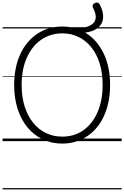

<svg xmlns="http://www.w3.org/2000/svg" viewBox="-20 -1096 965 1491"><path d="M464 19Q381 19 312.5 -13.5Q244 -46 194 -106Q144 -166 117 -250Q90 -334 90 -436Q90 -504 102 -564Q114 -624 137 -674.5Q160 -725 193.5 -765Q227 -805 268.5 -833Q310 -861 359.5 -875.5Q409 -890 464 -890Q492 -890 518 -886.5Q544 -883 569 -875Q632 -878 666.5 -892Q701 -906 714 -928.5Q727 -951 722.5 -979Q718 -1007 701 -1038Q696 -1049 701 -1058Q706 -1067 716 -1072Q726 -1077 737 -1075.5Q748 -1074 753 -1063Q773 -1027 779 -991.5Q785 -956 773.5 -925Q762 -894 729.5 -872Q697 -850 641 -843Q731 -790 783 -684.5Q835 -579 835 -436Q835 -368 823 -308Q811 -248 788 -197Q765 -146 732 -106Q699 -66 657.5 -38.5Q616 -11 567.5 4Q519 19 464 19ZM464 -35Q509 -35 550 -47Q591 -59 626 -83.5Q661 -108 688.5 -142.5Q716 -177 736 -221.5Q756 -266 766.5 -320Q777 -374 777 -436Q777 -529 754 -603Q731 -677 688.5 -729.5Q646 -782 589 -809.5Q532 -837 464 -837Q418 -837 377 -824.5Q336 -812 300.5 -788Q265 -764 237.5 -729.5Q210 -695 189.5 -650.5Q169 -606 158.5 -552Q148 -498 148 -436Q148 -343 171.5 -269Q195 -195 237.5 -142.5Q280 -90 337.5 -62.5Q395 -35 464 -35ZM0 365H925V375H0ZM0 -20H925V0H0ZM0 -505H925V-500H0ZM0 -885H925V-875H0Z"/></svg>

Font: Playwrite GB J Guides
Style: Regular
Weight: 400
Designer: Veronika Burian, José Scaglione
Foundry: TypeTogether
Version: Version 1.003